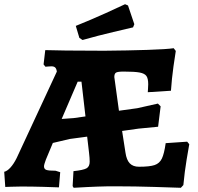

<svg xmlns="http://www.w3.org/2000/svg" viewBox="-22 -885 941 912"><path d="M404 -117Q404 -134 401 -159L392 -236L310 -225L229 -206L196 -127Q187 -103 187 -95Q187 -82 198 -78Q209 -74 242 -74L264 -67L258 5Q237 4 183 2.5Q129 1 79 1Q52 1 31 2Q10 3 3 3L-2 -69Q12 -72 27.5 -89Q43 -106 57 -134L248 -545Q246 -559 240 -564.5Q234 -570 222 -570Q213 -570 205 -569Q197 -568 194 -568L185 -579L193 -647Q216 -646 291.5 -645Q367 -644 473 -644Q585 -645 677.5 -648Q770 -651 803 -656L813 -643Q810 -627 802 -569.5Q794 -512 790 -454L680 -447Q680 -451 681 -462.5Q682 -474 682 -485Q682 -512 673.5 -524Q665 -536 641.5 -540.5Q618 -545 566 -545Q537 -545 529 -540Q521 -535 521 -519L543 -359L630 -371L728 -393L741 -380L729 -283L636 -274L558 -263L574 -160Q579 -125 594.5 -109Q610 -93 638 -93Q689 -93 712.5 -101Q736 -109 747 -132Q758 -155 765 -205L867 -212L877 -200Q874 -184 864.5 -127Q855 -70 849 -6L837 7Q809 6 713.5 3Q618 0 532 0H492Q441 1 391.5 3.5Q342 6 328 7L323 -1L327 -72Q374 -77 389 -85.5Q404 -94 404 -117ZM384 -332 365 -497H347L271 -320L327 -324ZM355 -705 338 -762Q410 -791 481 -823Q552 -855 572 -865L586 -859L616 -770L610 -755Q589 -750 516.5 -733Q444 -716 370 -695Z"/></svg>

Font: Alegreya ExtraBold
Style: Regular
Weight: 800
Designer: Juan Pablo del Peral
Foundry: Huerta Tipografica
Version: Version 2.007; ttfautohint (v1.6)